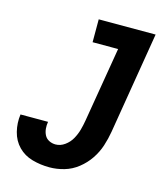

<svg xmlns="http://www.w3.org/2000/svg" viewBox="-111 -821 798 916"><g transform="rotate(15 288.0 -363.5)"><path d="M218 8Q254 8 290.5 -2.5Q327 -13 358 -37.5Q389 -62 410.5 -94Q432 -126 443.5 -161.5Q455 -197 461 -233L544 -735H263V-622H389L327 -252Q323 -228 316.5 -204.5Q310 -181 297.5 -158.5Q285 -136 263.5 -120.5Q242 -105 218 -105Q201 -105 186 -112.5Q171 -120 163.5 -134.5Q156 -149 154.5 -166Q153 -183 156 -200H20Q14 -157 24.5 -115Q35 -73 63.5 -44Q92 -15 133 -3.5Q174 8 218 8Z"/></g></svg>

Font: Iosevka Sparkle Extrabold
Style: Italic
Weight: 800
Italic angle: -9°
Designer: Belleve Invis
Foundry: Belleve Invis
Version: Version 4.5.0; ttfautohint (v1.8.3)